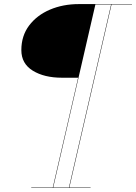

<svg xmlns="http://www.w3.org/2000/svg" viewBox="-20 -770 666 940"><path d="M423.5 148V150H133V148H238.5L362.5 -389.5H283Q196.5 -389.5 140.5 -424Q84.5 -458.5 84.5 -524.5Q84.5 -594.5 122.5 -645Q160.5 -695.5 224.5 -722.8Q288.5 -750 366 -750H626V-748H526L319.5 148ZM317.5 148 524 -748H447L240.5 148Z"/></svg>

Font: Bodoni* 96pt
Style: Italic
Weight: 400
Italic angle: -13°
Version: Version 2.3